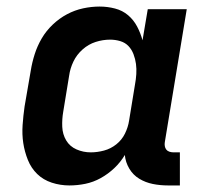

<svg xmlns="http://www.w3.org/2000/svg" viewBox="-20 -558 640 586"><path d="M192 8Q164 8 138 -0.5Q112 -9 93.5 -27Q75 -45 65 -70Q55 -95 51 -121.5Q47 -148 49 -176.5Q51 -205 55 -233L74 -343Q78 -368 86 -393Q94 -418 107.5 -441Q121 -464 141 -483Q161 -502 184.5 -514.5Q208 -527 233.5 -532.5Q259 -538 284 -538Q308 -538 331 -532Q354 -526 371 -511.5Q388 -497 398.5 -477Q409 -457 415 -435L431 -530H550L483 -124Q482 -118 483 -112Q484 -106 487.5 -101.5Q491 -97 497 -95Q503 -93 510 -93H529V8H493Q469 8 446.5 3.5Q424 -1 405 -12.5Q386 -24 374.5 -43.5Q363 -63 361 -85Q348 -63 329 -45Q310 -27 287.5 -14.5Q265 -2 240.5 3Q216 8 192 8ZM257 -93Q277 -93 297.5 -98.5Q318 -104 335 -117.5Q352 -131 361.5 -150.5Q371 -170 374 -190L392 -300Q395 -316 396 -332Q397 -348 395 -363Q393 -378 387.5 -392.5Q382 -407 372 -417.5Q362 -428 347 -432.5Q332 -437 316 -437Q294 -437 272 -430Q250 -423 232 -407Q214 -391 204 -370Q194 -349 191 -327L173 -217Q169 -194 170 -171Q171 -148 182 -129.5Q193 -111 213.5 -102Q234 -93 257 -93Z"/></svg>

Font: Iosevka Curly Extended
Style: Bold Italic
Weight: 700
Width: 7
Italic angle: -9°
Monospace: yes
Designer: Belleve Invis
Foundry: Belleve Invis
Version: Version 11.1.0; ttfautohint (v1.8.3)